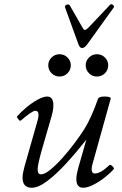

<svg xmlns="http://www.w3.org/2000/svg" viewBox="-20 -870 573 903"><path d="M129 13Q86 13 86 -35Q86 -53 95 -86L157 -304Q169 -349 146 -349Q131 -349 78 -303Q74 -299 66 -309.5Q58 -320 60 -322Q76 -341 102 -363Q128 -385 155.5 -400.5Q183 -416 202 -416Q231 -416 231 -375Q231 -364 229 -351.5Q227 -339 221 -318L177 -166Q157 -95 157 -74Q157 -50 173 -50Q190 -50 217 -72Q244 -94 274 -127.5Q304 -161 331.5 -198Q359 -235 378 -265Q393 -289 409 -324.5Q425 -360 441 -405Q445 -416 470 -416Q501 -416 501 -407L418 -109Q409 -80 411.5 -67Q414 -54 426 -54Q453 -54 494 -93Q499 -98 508.5 -88.5Q518 -79 515 -75Q502 -59 476 -38Q450 -17 421 -2Q392 13 371 13Q339 13 339 -28Q339 -37 341 -49Q343 -61 350 -87L386 -213Q337 -151 290 -100Q243 -49 201.5 -18Q160 13 129 13ZM260 -510Q238 -510 222.5 -525.5Q207 -541 207 -563Q207 -584 222.5 -599.5Q238 -615 260 -615Q282 -615 297.5 -599.5Q313 -584 313 -563Q313 -541 297.5 -525.5Q282 -510 260 -510ZM436 -510Q414 -510 398.5 -525.5Q383 -541 383 -563Q383 -584 398.5 -599.5Q414 -615 436 -615Q458 -615 473.5 -599.5Q489 -584 489 -563Q489 -541 473.5 -525.5Q458 -510 436 -510ZM366 -644Q355 -644 348 -664L286 -835Q283 -843 293 -847.5Q303 -852 308 -845L367 -742Q374 -729 379 -729Q384 -729 396 -740L498 -848Q503 -853 511 -847Q519 -841 515 -835L390 -661Q377 -644 366 -644Z"/></svg>

Font: Junicode SmExp
Style: Italic
Weight: 400
Width: 6
Italic angle: -11°
Designer: Peter S. Baker
Version: Version 2.205; ttfautohint (v1.8.4)